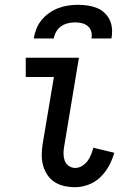

<svg xmlns="http://www.w3.org/2000/svg" viewBox="-20 -770 540 798"><path d="M293 8Q269 8 246.5 3Q224 -2 206 -14Q188 -26 176 -44.5Q164 -63 158.5 -84.5Q153 -106 153.5 -129.5Q154 -153 158 -176L204 -450H87V-530H308L247 -163Q244 -148 244 -132.5Q244 -117 248.5 -103.5Q253 -90 265 -81Q277 -72 293 -72Q307 -72 320.5 -80Q334 -88 343.5 -100.5Q353 -113 358.5 -127.5Q364 -142 368 -156L455 -135Q447 -107 433 -81Q419 -55 397.5 -34Q376 -13 348 -2.5Q320 8 293 8ZM120 -610Q124 -631 131.5 -650.5Q139 -670 153 -687Q167 -704 185 -716.5Q203 -729 223 -736.5Q243 -744 263.5 -747Q284 -750 305 -750Q325 -750 345 -747Q365 -744 382.5 -737Q400 -730 414 -717Q428 -704 436 -687Q444 -670 445.5 -650Q447 -630 443 -610H360Q363 -624 359.5 -638Q356 -652 345.5 -661Q335 -670 321 -673.5Q307 -677 293 -677Q278 -677 263 -673.5Q248 -670 235 -661.5Q222 -653 214 -639Q206 -625 203 -610Z"/></svg>

Font: Iosevka Slab Medium
Style: Italic
Weight: 500
Italic angle: -9°
Monospace: yes
Designer: Belleve Invis
Foundry: Belleve Invis
Version: Version 11.1.0; ttfautohint (v1.8.3)